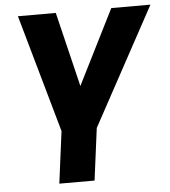

<svg xmlns="http://www.w3.org/2000/svg" viewBox="-54 -829 779 879"><g transform="rotate(-5 335.0 -390.0)"><path d="M345 0H183L214 -239L61 -780H235L318 -437L490 -780H670L376 -239Z"/></g></svg>

Font: Tanohe Sans
Style: Bold Italic
Weight: 700
Designer: Village Type and Design LLC & Cristiano Sobral
Foundry: Cooper Hewitt Smithsonian Design Museum
Version: Version 1.00;September 29, 2021;FontCreator 13.0.0.2655 64-b